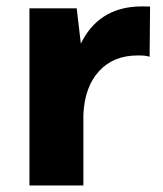

<svg xmlns="http://www.w3.org/2000/svg" viewBox="-20 -569 500 589"><path d="M70.3 0H235.8V-217.3C238.3 -273.4 253.9 -317.9 283.7 -350.6C313 -382.8 352.5 -398.9 402.8 -398.9C416 -398.9 428.7 -398.4 439 -395L440.4 -548.8C432.1 -549.3 423.3 -549.3 415 -549.3C319.3 -549.3 261.2 -503.4 228 -435.1L215.3 -543.5H70.3Z"/></svg>

Font: Estedad ExtraBold
Style: Regular
Weight: 800
Designer: Amin Abedi
Version: Version 7.3